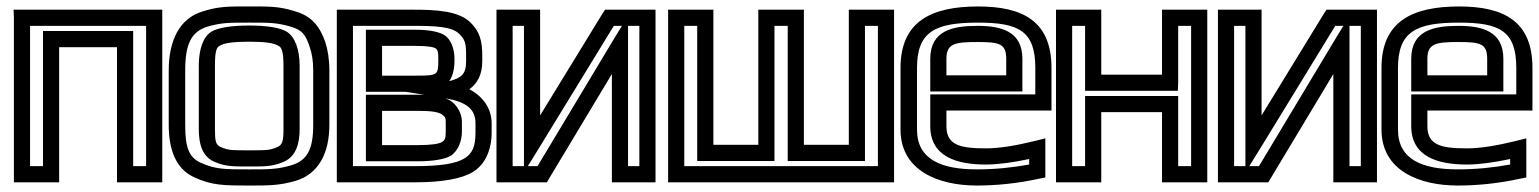

<svg xmlns="http://www.w3.org/2000/svg" viewBox="-20 -539 4761 594"><path d="M482 0V-484V-509H457H48H22L23 -484V0V25H48H138H163V0V-393H342V0V25H367H457H482V0ZM432 -25H392V-418V-443H367H138H113V-418V-25H73V-459H432V-25Z M999 -321C999 -355 994 -386 986 -410C969 -457 945 -489 893 -504C842 -520 813 -519 751 -519C688 -519 659 -520 608 -504C533 -482 502 -410 502 -321V-153C502 -78 523 -17 580 9C635 35 674 35 751 35C812 35 843 35 893 21C966 0 999 -66 999 -153V-321ZM949 -321V-153C949 -77 931 -42 879 -27C836 -15 812 -15 751 -15C674 -15 646 -15 600 -36C563 -53 553 -86 553 -153V-321C553 -400 570 -441 623 -457C666 -469 687 -469 751 -469C814 -469 835 -469 878 -457C915 -446 925 -433 938 -394C945 -374 949 -351 949 -321ZM857 -140C857 -103 854 -91 838 -84C813 -73 799 -74 751 -74C702 -74 688 -73 663 -84C647 -91 645 -103 645 -140V-336C645 -377 649 -392 659 -397C673 -406 701 -410 751 -410C800 -410 828 -406 842 -397C852 -392 857 -377 857 -336V-140ZM907 -140V-336C907 -385 893 -425 867 -441C845 -454 804 -460 751 -460C697 -460 656 -454 634 -441C608 -425 595 -385 595 -336V-140C595 -97 604 -56 642 -39C678 -23 704 -24 751 -24C797 -24 823 -23 859 -39C897 -56 907 -97 907 -140Z M1472 -349V-366C1472 -414 1464 -440 1437 -468C1400 -506 1327 -509 1259 -509H1047H1022V-484V0V25H1047H1266C1347 25 1409 14 1443 -7C1480 -29 1501 -75 1501 -128V-157C1501 -203 1475 -240 1432 -263C1456 -280 1472 -307 1472 -349ZM1267 -305H1162V-397H1264C1302 -397 1321 -394 1328 -389C1334 -385 1336 -379 1336 -358V-352C1336 -306 1333 -305 1267 -305ZM1359 -131C1359 -111 1356 -105 1348 -100C1339 -94 1315 -90 1271 -90H1162V-196H1276C1317 -196 1337 -192 1347 -185C1357 -178 1359 -174 1359 -163V-131ZM1409 -131V-163C1409 -186 1396 -211 1377 -225C1372 -229 1365 -232 1358 -235C1426 -223 1451 -200 1451 -157V-128C1451 -85 1441 -64 1417 -49C1391 -33 1343 -25 1266 -25H1072V-459H1259C1326 -459 1378 -457 1401 -434C1419 -415 1422 -407 1422 -366V-349C1422 -310 1408 -298 1370 -288C1380 -303 1386 -323 1386 -352V-358C1386 -388 1375 -416 1357 -429C1340 -441 1306 -447 1264 -447H1137H1112V-422V-280V-255H1137H1235L1292 -246C1287 -246 1281 -246 1276 -246H1137H1112V-221V-65V-40H1137H1271C1319 -40 1357 -46 1376 -58C1396 -72 1409 -101 1409 -131Z M1679 13 1873 -310V0V25H1898H1983H2008V0V-484V-509H1983H1866H1852L1844 -497L1651 -182V-484V-509H1626H1541H1516V-484V0V25H1541H1658H1672L1679 13ZM1923 -459H1958V-25H1923V-400V-459ZM1601 -25H1566V-459H1601V-93V-25ZM1643 -25H1613L1647 -80L1879 -459H1904L1876 -413L1643 -25Z M2746 0V-484V-509H2721H2631H2606V-484V-91H2467V-484V-509H2442H2351H2326V-484V-91H2187V-484V-509H2162H2072H2047V-484V0V25H2072H2721H2746V0ZM2696 -25H2097V-459H2137V-66V-41H2162H2351H2376V-66V-459H2417V-66V-41H2442H2631H2656V-66V-459H2696V-25Z M3006 -519C2863 -519 2766 -474 2766 -329V-138C2766 -11 2883 35 3002 35C3065 35 3130 28 3194 14L3214 10V-10V-79V-111L3182 -103C3121 -88 3071 -80 3030 -80C2948 -80 2908 -91 2908 -149V-197H3208H3233V-222V-329C3233 -473 3145 -519 3006 -519ZM3006 -469C3132 -469 3183 -443 3183 -329V-247H2883H2858V-222V-149C2858 -53 2942 -30 3030 -30C3067 -30 3112 -36 3164 -47V-30C3109 -20 3056 -15 3002 -15C2893 -15 2817 -45 2817 -138V-329C2817 -442 2874 -469 3006 -469ZM3004 -409C3072 -409 3093 -404 3093 -357V-306H2908V-357C2908 -404 2933 -409 3004 -409ZM3004 -459C2928 -459 2858 -445 2858 -357V-281V-256H2883H3118H3143V-281V-357C3143 -442 3078 -459 3004 -459Z M3715 0V-484V-509H3690H3600H3575V-484V-308H3387V-484V-509H3362H3272H3247V-484V0V25H3272H3362H3387V0V-192H3575V0V25H3600H3690H3715V0ZM3665 -25H3625V-217V-242H3600H3362H3337V-217V-25H3297V-459H3337V-283V-258H3362H3600H3624L3625 -283V-459H3665V-25Z M3911 13 4105 -310V0V25H4130H4215H4240V0V-484V-509H4215H4098H4084L4076 -497L3883 -182V-484V-509H3858H3773H3748V-484V0V25H3773H3890H3904L3911 13ZM4155 -459H4190V-25H4155V-400V-459ZM3833 -25H3798V-459H3833V-93V-25ZM3875 -25H3845L3879 -80L4111 -459H4136L4108 -413L3875 -25Z M4494 -519C4351 -519 4254 -474 4254 -329V-138C4254 -11 4371 35 4490 35C4553 35 4618 28 4682 14L4702 10V-10V-79V-111L4670 -103C4609 -88 4559 -80 4518 -80C4436 -80 4396 -91 4396 -149V-197H4696H4721V-222V-329C4721 -473 4633 -519 4494 -519ZM4494 -469C4620 -469 4671 -443 4671 -329V-247H4371H4346V-222V-149C4346 -53 4430 -30 4518 -30C4555 -30 4600 -36 4652 -47V-30C4597 -20 4544 -15 4490 -15C4381 -15 4305 -45 4305 -138V-329C4305 -442 4362 -469 4494 -469ZM4492 -409C4560 -409 4581 -404 4581 -357V-306H4396V-357C4396 -404 4421 -409 4492 -409ZM4492 -459C4416 -459 4346 -445 4346 -357V-281V-256H4371H4606H4631V-281V-357C4631 -442 4566 -459 4492 -459Z"/></svg>

Font: Gamestation DisplayOutline
Style: Regular
Weight: 400
Designer: Jonas Hecksher
Foundry: Jonas Hecksher, Playtypeª, e-types AS
Version: Version 1.003